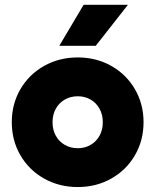

<svg xmlns="http://www.w3.org/2000/svg" viewBox="-20 -753 637 787"><path d="M28.3 -252Q28.3 -326.7 63.7 -387.5Q99.1 -448.2 160.9 -482.9Q222.7 -517.6 298.8 -517.6Q374.5 -517.6 436 -482.9Q497.6 -448.2 533 -387.5Q568.4 -326.7 568.4 -252Q568.4 -177.2 533 -116.5Q497.6 -55.7 436 -21Q374.5 13.7 298.8 13.7Q222.7 13.7 160.9 -21Q99.1 -55.7 63.7 -116.5Q28.3 -177.2 28.3 -252ZM401.4 -252Q401.4 -282.7 388.2 -306.9Q375 -331.1 351.6 -344.7Q328.1 -358.4 298.8 -358.4Q269 -358.4 245.4 -344.7Q221.7 -331.1 208.5 -306.9Q195.3 -282.7 195.3 -252Q195.3 -221.2 208.5 -197Q221.7 -172.9 245.4 -159.2Q269 -145.5 298.8 -145.5Q328.1 -145.5 351.6 -159.2Q375 -172.9 388.2 -197Q401.4 -221.2 401.4 -252ZM223.1 -565.4 322.8 -733.4H504.4L372.6 -565.4Z"/></svg>

Font: Wanted Sans Black
Style: Regular
Weight: 900
Designer: Original Design by Kil Hyung-jin and Kang Hanbin, Wanted Lab, Inc; Hangeul from Source Han Sans by Jang Soo-young and Ka
Foundry: Wanted Lab, Inc.
Version: Version 1.003